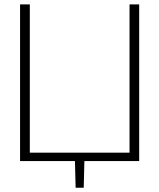

<svg xmlns="http://www.w3.org/2000/svg" viewBox="-20 -735 726 876"><path d="M71.5 -715V0H615V-715H571V-38.5H116V-715ZM322 0H365L362 121.5H325Z"/></svg>

Font: Russolo 10pt ExtraLight
Style: Regular
Weight: 200
Designer: Micah Stupak-Hahn
Version: Version 1.000